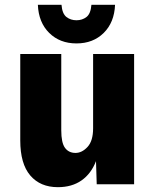

<svg xmlns="http://www.w3.org/2000/svg" viewBox="-20 -764 640 796"><path d="M220 12Q147 12 105.5 -36.5Q64 -85 64 -182V-540H234V-224Q234 -172 249.5 -151Q265 -130 293 -130Q320 -130 343 -155Q366 -180 366 -232V-540H536V0H381L378 -96Q358 -44 318 -16Q278 12 220 12ZM297 -584Q228 -584 184 -627.5Q140 -671 137 -744H235Q238 -707 255.5 -693.5Q273 -680 297 -680Q321 -680 338.5 -693.5Q356 -707 359 -744H457Q454 -671 410 -627.5Q366 -584 297 -584Z"/></svg>

Font: Geist Mono Black
Style: Regular
Weight: 900
Monospace: yes
Designer: Basement.studio, Andrés Briganti, Mateo Zaragoza
Foundry: Basement.studio, Vercel, Andrés Briganti, Guido Ferreyra, Mateo Zaragoza
Version: Version 1.500; ttfautohint (v1.8.4.7-5d5b)